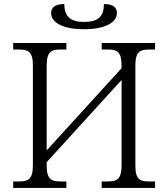

<svg xmlns="http://www.w3.org/2000/svg" viewBox="-20 -926 828 946"><path d="M394 -782C494 -782 556 -813 556 -862C556 -892 534 -906 492 -906C492 -846 465 -818 394 -818C326 -818 297 -846 297 -906C255 -906 232 -891 232 -862C232 -812 295 -782 394 -782ZM45 0H307V-32H279C233 -32 210 -42 210 -111V-127L579 -532V-111C579 -42 556 -32 509 -32H481V0H744V-32H716C670 -32 647 -41 647 -109V-603C647 -672 670 -682 716 -682H744V-714H481V-682H509C556 -682 579 -672 579 -603V-590L210 -185V-603C210 -672 233 -682 279 -682H307V-714H45V-682H73C118 -682 142 -672 142 -605V-111C142 -42 118 -32 73 -32H45Z"/></svg>

Font: Noto Serif Light
Style: Regular
Weight: 300
Designer: Monotype Design Team
Foundry: Monotype Imaging Inc.
Version: Version 2.013